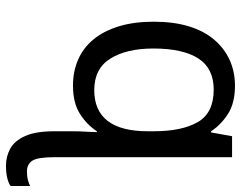

<svg xmlns="http://www.w3.org/2000/svg" viewBox="-104 -482 826 659"><g transform="rotate(90 309.5 -153.0)"><path d="M549 240Q518 240 491 225.5Q464 211 447.5 174.5Q431 138 431 73V11Q431 -2 431.5 -16Q432 -30 433 -44Q434 -58 434 -72H431Q409 -38 371.5 -14Q334 10 274 10Q226 10 185.5 -7.5Q145 -25 116 -60Q87 -95 71 -147Q55 -199 55 -267Q55 -336 71 -388Q87 -440 117 -475Q147 -510 187 -528Q227 -546 275 -546Q334 -546 371.5 -522Q409 -498 431 -464H435L448 -536H520V72Q520 131 532 149.5Q544 168 569 168Q586 168 599 164.5Q612 161 619 157V224Q610 231 592 235.5Q574 240 549 240ZM290 -63Q360 -63 395.5 -109Q431 -155 431 -247V-267Q431 -364 399.5 -418.5Q368 -473 288 -473Q215 -473 181 -420Q147 -367 147 -266Q147 -174 181.5 -118.5Q216 -63 290 -63Z"/></g></svg>

Font: Noto Sans Mono
Style: Regular
Weight: 400
Designer: Monotype Design Team
Foundry: Monotype Imaging Inc.
Version: Version 2.014